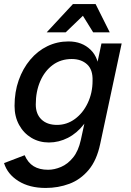

<svg xmlns="http://www.w3.org/2000/svg" viewBox="-51 -745 646 950"><path d="M175 185Q95 185 40.5 151Q-14 117 -31 62L71 23Q87 60 115.5 77.5Q144 95 187 95Q218 95 251 81Q284 67 310.5 34.5Q337 2 349 -53L374 -168L410 -265L425 -407L451 -530H551L445 -34Q428 48 387.5 96Q347 144 292 164.5Q237 185 175 185ZM191 -40Q143 -40 104.5 -63Q66 -86 43.5 -127Q21 -168 21 -221Q21 -290 41.5 -348Q62 -406 98.5 -449.5Q135 -493 183.5 -516.5Q232 -540 288 -540Q355 -540 397.5 -498.5Q440 -457 440 -380L413 -236Q398 -174 364 -130Q330 -86 285 -63Q240 -40 191 -40ZM231 -127Q280 -127 320 -156.5Q360 -186 383.5 -236Q407 -286 407 -345Q409 -400 380 -426.5Q351 -453 304 -453Q250 -453 210 -423.5Q170 -394 148 -343Q126 -292 126 -228Q126 -181 154 -154Q182 -127 231 -127ZM180 -585 310 -725H385L378 -685L274 -585ZM410 -585 348 -685 347 -725H422L492 -585Z"/></svg>

Font: Radio Canada Big
Style: Italic
Weight: 400
Italic angle: -12°
Designer: Étienne Aubert Bonn
Foundry: Coppers and Brasses
Version: Version 1.001